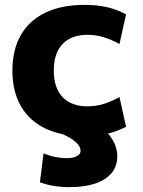

<svg xmlns="http://www.w3.org/2000/svg" viewBox="-20 -550 587 789"><path d="M328 10Q234 10 167.5 -21.5Q101 -53 66 -113.5Q31 -174 31 -260Q31 -346 66 -406.5Q101 -467 167.5 -498.5Q234 -530 328 -530Q377 -530 418 -521Q459 -512 498 -491L471 -369Q436 -388 404.5 -397.5Q373 -407 340 -407Q273 -407 237 -369Q201 -331 201 -260Q201 -189 237 -151Q273 -113 340 -113Q373 -113 404.5 -122.5Q436 -132 471 -151L498 -29Q459 -9 418 0.5Q377 10 328 10ZM265 219Q197 219 144 199L159 80Q182 90 207 95Q232 100 254 100Q273 100 285.5 96Q298 92 304.5 85.5Q311 79 311 69Q311 52 292 34.5Q273 17 235 0L384 -41Q424 -7 443 25Q462 57 462 92Q462 132 439 160.5Q416 189 372 204Q328 219 265 219Z"/></svg>

Font: M PLUS 1 Thin ExtraBold
Style: Regular
Weight: 800
Version: Version 1.001